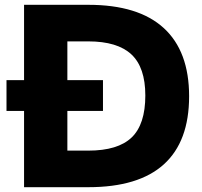

<svg xmlns="http://www.w3.org/2000/svg" viewBox="-20 -778 841 798"><path d="M7 0ZM766 -378Q766 -190 661 -95Q556 0 347 0H80V-317H7V-445H80V-758H347Q555 -758 660.5 -661.5Q766 -565 766 -378ZM347 -606H260V-445H408V-317H260V-152H347Q470 -152 527 -206.5Q584 -261 584 -381Q584 -498 526 -552Q468 -606 347 -606Z"/></svg>

Font: Biryani Black
Style: Regular
Weight: 900
Designer: Dan Reynolds and Mathieu Reguer
Foundry: Dan Reynolds and Mathieu Reguer
Version: Version 1.004; ttfautohint (v1.1) -l 5 -r 5 -G 72 -x 0 -D la